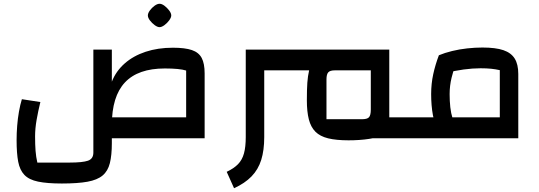

<svg xmlns="http://www.w3.org/2000/svg" viewBox="-20 -733 2857 1018"><path d="M967 0V-359Q932 -370 854 -370Q712 -370 642.5 -296Q573 -222 573 -70H475V-470H573V-300Q595 -356 641 -396.5Q687 -437 752 -458.5Q817 -480 897 -480Q961 -480 997.5 -467.5Q1034 -455 1049.5 -425.5Q1065 -396 1065 -344V0ZM308 240Q230 240 182 230Q134 220 109.5 194.5Q85 169 76.5 124.5Q68 80 68 10Q68 -27 71 -65.5Q74 -104 80.5 -141Q87 -178 96 -207L194 -192Q182 -143 174 -97Q166 -51 166 -10Q166 34 168.5 66.5Q171 99 178 129H349Q418 129 446.5 119Q475 109 475 76V-70H573V26Q573 90 562.5 132Q552 174 524 197.5Q496 221 444 230.5Q392 240 308 240ZM533 0V-111H1018L1065 0ZM826 -589Q815 -589 800.5 -599.5Q786 -610 775 -624.5Q764 -639 764 -651Q764 -663 774.5 -677.5Q785 -692 799.5 -702.5Q814 -713 826 -713Q838 -713 852 -702.5Q866 -692 877 -677.5Q888 -663 888 -651Q888 -640 877 -625Q866 -610 851.5 -599.5Q837 -589 826 -589Z M1828 11Q1763 11 1720 0.5Q1677 -10 1652.5 -34.5Q1628 -59 1617.5 -100Q1607 -141 1607 -201Q1607 -259 1609.5 -294.5Q1612 -330 1619 -360H1381V-470H2044V-22Q1986 -4 1936.5 3.5Q1887 11 1828 11ZM1848 0 2032 -111H2156V0ZM1711 -101H1901Q1927 -101 1936.5 -111.5Q1946 -122 1946 -152V-360H1755Q1730 -360 1720.5 -349.5Q1711 -339 1711 -312ZM1221 265 1182 178Q1220 160 1242 137.5Q1264 115 1273.5 80.5Q1283 46 1283 -6V-470H1381V-6Q1381 64 1365 115Q1349 166 1313.5 202.5Q1278 239 1221 265ZM2156 0V-111Q2167 -111 2171.5 -95.5Q2176 -80 2176 -55Q2176 -30 2171.5 -15Q2167 0 2156 0Z M2156 0V-111H2630V-361Q2608 -366 2584 -368.5Q2560 -371 2528 -371Q2486 -371 2438 -364.5Q2390 -358 2344 -346L2307 -440Q2338 -453 2377 -462.5Q2416 -472 2457.5 -476.5Q2499 -481 2538 -481Q2608 -481 2649 -467Q2690 -453 2709 -422.5Q2728 -392 2728 -341V0ZM2313 -37Q2285 -70 2275.5 -121.5Q2266 -173 2266 -234Q2266 -289 2277 -339.5Q2288 -390 2307 -440L2402 -414Q2385 -364 2374.5 -321.5Q2364 -279 2364 -234Q2364 -197 2367.5 -165Q2371 -133 2379.5 -106Q2388 -79 2404 -56ZM2156 0Q2145 0 2140.5 -15Q2136 -30 2136 -55Q2136 -80 2140.5 -95.5Q2145 -111 2156 -111Z"/></svg>

Font: Changa ExtraLight Medium
Style: Regular
Weight: 500
Version: Version 3.002; ttfautohint (v1.8.2)